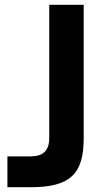

<svg xmlns="http://www.w3.org/2000/svg" viewBox="-20 -783 434 803"><path d="M11 0H108C273 0 330 -55 330 -204V-763H186V-206C186 -151 158 -129 108 -129H11Z"/></svg>

Font: Swile Sans
Style: Bold
Weight: 700
Designer: Lord
Foundry: Lord
Version: Version 1.477;FEAKit 1.0